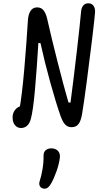

<svg xmlns="http://www.w3.org/2000/svg" viewBox="-20 -770 660 1165"><path d="M56.3 -56.3Q56.3 -78.3 65.7 -94.5Q75 -110.7 90.1 -119.5Q105.2 -128.3 122.5 -129.2L97.2 -102.2Q113.5 -191.2 127.2 -349Q140.8 -506.8 149.3 -645.8Q151.2 -681.5 164.9 -703.3Q178.7 -725.2 205.5 -725.2Q230.2 -725.2 244.3 -707.2Q258.5 -689.2 266.3 -655.8Q289.7 -550.3 329.2 -395.2Q368.7 -240 395.2 -148.7L407.8 -147.3Q427 -293.2 446.6 -462.6Q466.2 -632 472 -700.5Q474 -723.2 485.2 -736.6Q496.5 -750 515.5 -750Q529.8 -750 539.4 -742.8Q549 -735.7 553.5 -723.3Q558 -711 556.8 -696Q554.2 -659.5 539.1 -534Q524 -408.5 506.4 -275.1Q488.8 -141.7 478 -78.2Q471 -36.2 456.3 -17.3Q441.7 1.7 415 1.7Q397.7 1.7 385.7 -6Q373.7 -13.7 365.2 -27.6Q356.7 -41.5 348.2 -64.2Q320.5 -142.3 285.3 -269Q250.2 -395.7 225.8 -508L212.8 -509.3Q203.7 -356 192.3 -227.3Q181 -98.7 167.2 -48.8Q159.3 -20 143.9 -6.7Q128.5 6.7 108.2 6.7Q91.8 6.7 80.1 -2Q68.3 -10.7 62.3 -24.8Q56.3 -39 56.3 -56.3ZM220.7 329.3Q231 297.5 237.9 257.2Q244.8 216.8 244.3 175.3Q243.8 149.8 260.8 138.8Q277.8 127.7 300.8 130.8Q323.3 134 334.7 149.2Q346 164.5 343.2 187.2Q338.3 225.7 322.7 269.9Q307 314.2 289.5 344.5Q280 361.2 268.9 369Q257.8 376.8 244.2 374.3Q228.7 371.7 221.9 359.2Q215.2 346.7 220.7 329.3Z"/></svg>

Font: Monaspace Radon Var
Style: Regular
Weight: 400
Designer: Riley Cran and the Lettermatic Team
Version: Version 1.000 (Monaspace Radon Var)